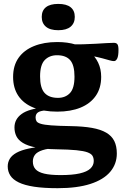

<svg xmlns="http://www.w3.org/2000/svg" viewBox="-20 -722 636 982"><path d="M275 240.5Q203.5 240.5 154.5 233Q105.5 225.5 75.8 211Q46 196.5 32.8 175.8Q19.5 155 19.5 129Q19.5 108 30 90.2Q40.5 72.5 64.5 59.2Q88.5 46 128.2 37.5Q168 29 226.5 26H272.5L273 34.5Q225 37 197.5 46Q170 55 159 69.5Q148 84 148 104Q148 128 161.5 143.2Q175 158.5 206.2 166Q237.5 173.5 290.5 173.5Q350 173.5 387.5 165Q425 156.5 442.2 140.2Q459.5 124 459.5 101.5Q459.5 86 453.2 75.2Q447 64.5 427.8 57.2Q408.5 50 370.2 46.2Q332 42.5 268 41.5Q203.5 40.5 162 32Q120.5 23.5 96.8 8.8Q73 -6 63.5 -26Q54 -46 54 -70Q54 -112.5 90.8 -139.2Q127.5 -166 210 -173L215.5 -157.5Q186 -155.5 174 -147Q162 -138.5 162 -121Q162 -110 166.8 -102Q171.5 -94 188.8 -88.8Q206 -83.5 242.2 -80.8Q278.5 -78 341 -77Q405 -76 450 -68Q495 -60 523.2 -43.5Q551.5 -27 564.5 -0.8Q577.5 25.5 577.5 63Q577.5 117 543.5 157Q509.5 197 442 218.8Q374.5 240.5 275 240.5ZM273 -151Q201.5 -151 150.8 -171.8Q100 -192.5 73.5 -232.2Q47 -272 47 -328.5Q47 -386.5 74.8 -426Q102.5 -465.5 153.5 -486.2Q204.5 -507 273 -507Q325.5 -507 367 -494.2Q408.5 -481.5 437.5 -457.8Q466.5 -434 482 -401.5Q497.5 -369 497.5 -329Q497.5 -271.5 469.8 -231.8Q442 -192 391.8 -171.5Q341.5 -151 273 -151ZM276.5 -221.5Q314.5 -221.5 337.8 -246Q361 -270.5 361 -330Q361 -389 339 -414.2Q317 -439.5 271.5 -439.5Q233 -439.5 209 -415Q185 -390.5 185 -331Q185 -272.5 207.8 -247Q230.5 -221.5 276.5 -221.5ZM358.5 -450.5 338 -496Q371.5 -494.5 405.2 -495.5Q439 -496.5 469.5 -498.2Q500 -500 524 -501.5Q548 -503 562.5 -503Q575.5 -503 580.8 -495.2Q586 -487.5 586 -466.5Q586 -436 579.5 -422.8Q573 -409.5 563 -409.5Q554 -409.5 540.5 -413.5Q527 -417.5 504.5 -423.5Q482 -429.5 446.8 -436.8Q411.5 -444 358.5 -450.5ZM278 -567.5Q236 -567.5 214.8 -585.5Q193.5 -603.5 193.5 -635.5Q193.5 -668 214.8 -685Q236 -702 278 -702Q320 -702 341.2 -685Q362.5 -668 362.5 -635.5Q362.5 -603.5 341.2 -585.5Q320 -567.5 278 -567.5Z"/></svg>

Font: Newsreader 9pt SemiBold
Style: Regular
Weight: 600
Designer: Hugues Gentile
Foundry: Production Type
Version: Version 1.003